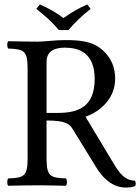

<svg xmlns="http://www.w3.org/2000/svg" viewBox="-20 -832 629 862"><path d="M244 -697H287C317 -731 349 -763 387 -792L372 -812C334 -796 302 -777 265 -751C232 -776 198 -795 159 -812L143 -792C179 -764 214 -734 244 -697ZM272 -618C333 -618 405 -596 405 -478C405 -353 334 -325 237 -325H189V-554C189 -583 201 -618 272 -618ZM189 -122V-291C273 -291 291.7 -276.3 306 -253L413 -79C441.7 -32.4 485 10 545 10C560 10 577 8 587 3C590.5 -3.9 590 -13 586 -21C541 -21 516 -54.6 490 -98L364 -308C407 -322 497 -374 497 -479C497 -529 480 -570 444 -604C396 -649 334 -652 271 -652C224 -652 182 -645 146 -645C111 -645 64 -646 17 -647C11 -641 11 -620 17 -614C87 -611 104 -606 104 -523V-122C104 -39 87 -34 17 -31C11 -25 11 -4 17 2C62 1 108.5 0 147 0C184.6 0 232 1 276 2C282 -4 282 -25 276 -31C206 -34 189 -39 189 -122Z"/></svg>

Font: Libertinus Serif
Style: Regular
Weight: 400
Designer: Philipp H. Poll
Foundry: Khaled Hosny
Version: Version 6.2